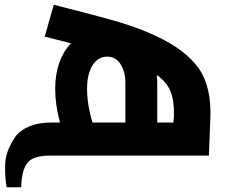

<svg xmlns="http://www.w3.org/2000/svg" viewBox="-20 -654 962 807"><path d="M635 -503Q760 -445 815 -367Q870 -289 864 -154L858 0H195Q121 -1 96 29.5Q71 60 69 133H8Q5 117 3 96Q1 75 1.5 42Q2 9 13.5 -21Q25 -51 44 -78.5Q63 -106 102.5 -122.5Q142 -139 195 -139H232Q212 -213 212 -280Q212 -401 278 -472Q262 -476 225.5 -485.5Q189 -495 168 -500L206 -634Q404 -584 485.5 -559.5Q567 -535 635 -503ZM346 -281Q346 -213 369 -139H507V-305Q507 -352 487 -384Q467 -416 431 -416Q392 -416 369 -379.5Q346 -343 346 -281ZM711 -166Q713 -229 697 -269Q681 -309 639 -339Q641 -317 641 -305V-139H709Z"/></svg>

Font: Montserrat-Arabic SemiBold
Style: Regular
Weight: 600
Designer: Mohamed Gaber
Foundry: Kief Type Foundry
Version: Version 5.008;PS 005.008;hotconv 1.0.88;makeotf.lib2.5.64775